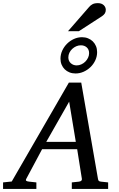

<svg xmlns="http://www.w3.org/2000/svg" viewBox="-73 -1221 766 1241"><path d="M374 -564 226.1 -304.2H417ZM391.1 0V-42L437 -46.9Q459 -49.8 456.1 -65.9L425.8 -256.8H199.2L97.2 -65.9Q91.8 -56.2 96.9 -52.2Q102.1 -48.3 116.2 -46.9L162.1 -42V0H-53.2V-42L2.9 -47.9L372.1 -687H452.1L560.1 -65.9Q561.5 -56.2 565.4 -52Q569.3 -47.9 580.1 -46.9L626 -42V0ZM502.9 -877.4Q502.9 -900.9 487.8 -914.6Q472.7 -928.2 449.7 -928.2Q434.1 -928.2 419.7 -921.9Q405.3 -915.5 393.8 -904.8Q382.3 -894 375.5 -879.9Q368.7 -865.7 368.7 -850.1Q368.7 -826.7 384.5 -812.5Q400.4 -798.3 422.9 -798.3Q438 -798.3 452.6 -804.9Q467.3 -811.5 478.3 -822.5Q489.3 -833.5 496.1 -847.7Q502.9 -861.8 502.9 -877.4ZM415 -746.1Q394 -746.1 376.2 -753.2Q358.4 -760.3 345.5 -772.9Q332.5 -785.6 325.2 -803.2Q317.9 -820.8 317.9 -841.3Q317.9 -868.7 329.3 -893.8Q340.8 -918.9 360.1 -938.2Q379.4 -957.5 404.5 -969Q429.7 -980.5 457 -980.5Q478 -980.5 495.8 -973.4Q513.7 -966.3 526.9 -953.4Q540 -940.4 547.4 -922.9Q554.7 -905.3 554.7 -884.3Q554.7 -856.4 543.2 -831.5Q531.7 -806.6 512.2 -787.6Q492.7 -768.6 467.5 -757.3Q442.4 -746.1 415 -746.1ZM610.8 -1157.7Q610.8 -1143.6 604.5 -1134Q598.1 -1124.5 586.9 -1116.7L437 -1019.5H366.7L502.9 -1175.8Q507.8 -1181.6 513.2 -1186Q518.6 -1190.4 525.1 -1193.8Q531.7 -1197.3 540.3 -1199Q548.8 -1200.7 560.1 -1200.7Q573.2 -1200.7 582.8 -1196.8Q592.3 -1192.9 598.4 -1186.8Q604.5 -1180.7 607.7 -1172.9Q610.8 -1165 610.8 -1157.7Z"/></svg>

Font: Charis SIL Phon
Style: Italic
Weight: 400
Italic angle: -11°
Foundry: SIL International
Version: Version 5.000